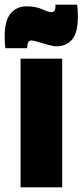

<svg xmlns="http://www.w3.org/2000/svg" viewBox="-69 -801 353 821"><path d="M19 0V-550H197V0ZM-46 -595Q-48 -609 -48.5 -621.5Q-49 -634 -49 -645Q-49 -713 -23.5 -743.5Q2 -774 45 -774Q83 -774 111 -761.5Q139 -749 150 -749Q168 -749 168 -772V-781H261Q264 -756 264 -731Q264 -659 238.5 -631Q213 -603 172 -603Q159 -603 136 -609.5Q113 -616 93 -622Q73 -628 66 -628Q57 -628 52.5 -621.5Q48 -615 48 -605Q48 -604 47.5 -600.5Q47 -597 47 -595Z"/></svg>

Font: Georama ExtraCondensed Black
Style: Regular
Weight: 900
Width: 2
Designer: Jean-Baptiste Levee
Foundry: Production Type
Version: Version 1.000